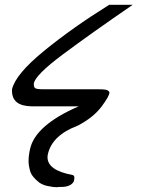

<svg xmlns="http://www.w3.org/2000/svg" viewBox="-20 -704 593 800"><path d="M390 -332Q423 -332 429.5 -327Q436 -322 436 -319Q436 -304 404 -261Q369 -214 303 -180Q199 -141 180 -64Q178 -56 178 -49Q178 6 282 25Q290 27 290 37Q290 43 287 53Q274 75 234 75Q231 75 227 75Q222 76 216 76Q201 76 184 72Q162 69 144 57Q112 32 105.5 8.5Q99 -15 99 -33Q99 -55 105 -82Q126 -182 308 -261H112Q30 -262 30 -326Q30 -329 30 -332Q45 -395 163 -491.5Q281 -588 435 -684H533Q361 -566 243.5 -478.5Q126 -391 121 -356Q121 -353 121 -350Q121 -341 127 -336.5Q133 -332 162 -332Z"/></svg>

Font: New Athena Unicode
Style: Italic
Weight: 400
Designer: J. Rusten 1997; rev. by R. Hancock 2001, 2002, rev. by D. Mastronarde 2002-2019
Foundry: Society for Classical Studies (formerly American Philological Association)
Version: Version 5.008